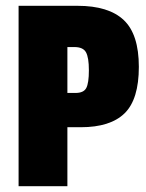

<svg xmlns="http://www.w3.org/2000/svg" viewBox="-20 -641 504 661"><path d="M258 -203H212V0H44V-621H247Q354 -621 406 -572Q458 -523 458 -411Q458 -299 409 -251Q360 -203 258 -203ZM236 -479H212V-321H240Q268 -321 277 -338Q286 -355 286 -399Q286 -443 276 -461Q266 -479 236 -479Z"/></svg>

Font: Passion One
Style: Regular
Weight: 400
Designer: Alejandro Lo Celso
Foundry: Fontstage
Version: Version 1.001